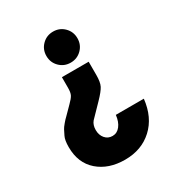

<svg xmlns="http://www.w3.org/2000/svg" viewBox="-173 -825 872 944"><g transform="rotate(-30 263.0 -353.5)"><path d="M195 -499H347V-424Q347 -383 336.5 -362.5Q326 -342 292 -307L224 -237Q209 -219 209 -190.5Q209 -162 225 -143Q241 -124 267 -124Q293 -124 310.5 -146.5Q328 -169 332 -206H491Q480 -106 418 -49Q356 8 262.5 8Q169 8 110.5 -43Q52 -94 52 -184Q52 -224 62 -243.5Q72 -263 76 -271.5Q80 -280 94.5 -297Q109 -314 114 -318Q138 -343 159.5 -364Q181 -385 188 -398.5Q195 -412 195 -439ZM331.5 -689.5Q357 -664 357 -627Q357 -590 331.5 -564.5Q306 -539 269 -539Q232 -539 206.5 -564.5Q181 -590 181 -627Q181 -664 206.5 -689.5Q232 -715 269 -715Q306 -715 331.5 -689.5Z"/></g></svg>

Font: Montserrat Alternates
Style: Bold
Weight: 700
Version: Version 2.001